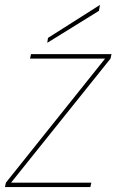

<svg xmlns="http://www.w3.org/2000/svg" viewBox="-38 -760 473 780"><path d="M415 -540H88L84 -522H389L-14 -18L-18 0H329L333 -18H7L411 -522ZM157 -606 154 -586 364 -716 368 -740Z"/></svg>

Font: Poppins Devanagari Thin
Style: Italic
Weight: 100
Italic angle: -10°
Designer: Ninad Kale (Devanagari), Jonny Pinhorn (Latin)
Foundry: Indian Type Foundry
Version: 4.005